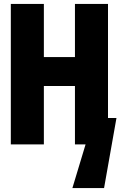

<svg xmlns="http://www.w3.org/2000/svg" viewBox="-20 -734 612 976"><path d="M35 0V-714H203V-444H361V-714H529V-134H572L509 222H348L415 0H361V-297H203V0Z"/></svg>

Font: Noto Sans Mono SemiCondensed Black
Style: Regular
Weight: 900
Width: 4
Designer: Monotype Design Team
Foundry: Monotype Imaging Inc.
Version: Version 2.014; ttfautohint (v1.8.4.7-5d5b)